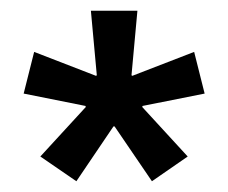

<svg xmlns="http://www.w3.org/2000/svg" viewBox="-20 -659 424 357"><path d="M191 -424 122 -322 55 -368 139.5 -460 139 -462 24 -485 43.5 -562.5 158.5 -518 160 -519 149 -639H235.5L224.5 -519L226 -518L341 -562.5L360.5 -485L245 -462L244.5 -460L329 -368L262.5 -322L193 -424Z"/></svg>

Font: Anek Malayalam Medium
Style: Regular
Weight: 500
Designer: Maithili Shingre (Malayalam) & Yesha Goshar (Latin)
Foundry: Ek Type
Version: Version 1.003